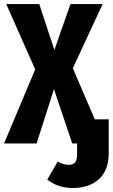

<svg xmlns="http://www.w3.org/2000/svg" viewBox="-27 -713 560 954"><path d="M443.8 -120.1H513.2V47.9Q513.2 133.3 464.4 177.2Q415.5 221.2 335 221.2Q260.7 221.2 208 179.2L259.8 89.8Q287.1 106 314.9 106Q356 106 356 57.1V0H332L241.2 -270L154.8 0H-6.8L147.9 -368.2L3.9 -692.9H168L243.2 -464.8L323.2 -692.9H482.9L335 -374Z"/></svg>

Font: Fira Sans Compressed
Style: Bold
Weight: 700
Width: 1
Designer: Carrois Corporate & Edenspiekermann AG
Foundry: Carrois Corporate GbR & Edenspiekermann AG
Version: Version 4.203;PS 004.203;hotconv 1.0.88;makeotf.lib2.5.64775